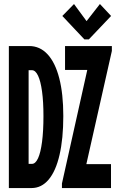

<svg xmlns="http://www.w3.org/2000/svg" viewBox="-20 -953 602 973"><path d="M430.2 -753.4H407.7L295.9 -872.1L355 -932.6L418.5 -846.2H418.9L486.3 -932.6L543 -872.1ZM24.9 0V-719.7H127.9Q182.1 -719.7 220.9 -678Q259.8 -636.2 280.3 -556.6Q300.8 -477.1 300.8 -365.2Q300.8 -250 281.7 -168Q262.7 -85.9 226.6 -43Q190.4 0 139.6 0ZM542.5 0H293.9V-22.9L421.9 -596.7V-598.6H309.6V-719.7H546.9V-694.8L418 -123V-121.1H542.5ZM142.1 -122.6Q159.7 -122.6 172.9 -151.1Q186 -179.7 193.1 -234.4Q200.2 -289.1 200.2 -364.7Q200.2 -437 193.1 -489.3Q186 -541.5 172.9 -569.3Q159.7 -597.2 142.1 -597.2H125V-122.6Z"/></svg>

Font: Reddit Mono
Style: Bold
Weight: 700
Designer: Stephen Hutchings
Foundry: Reddit
Version: Version 1.009